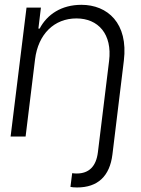

<svg xmlns="http://www.w3.org/2000/svg" viewBox="-20 -578 595 813"><path d="M306.2 215.8C393.6 215.8 444.8 168.5 456.1 75.7L504.4 -320.8C523.9 -480 435.1 -557.6 324.7 -557.6C240.2 -557.6 179.7 -517.1 147.9 -457H142.6L153.3 -545.9H92.3L24.9 0H88.4L128.4 -326.7C141.6 -433.6 209.5 -500 303.7 -500C395.5 -500 456.1 -434.1 441.9 -319.8L394.5 66.9C387.2 126.5 356.9 156.7 304.7 156.7C298.8 156.7 292.5 156.2 285.6 155.3L278.3 213.4C285.2 214.8 293 215.8 306.2 215.8Z"/></svg>

Font: Guggenheim Sans Display Light
Style: Italic
Weight: 300
Italic angle: -7°
Designer: Modified by Tom Baber under direction of Pentagram Design 2023
Foundry: rsms
Version: Version 1.001;Glyphs 3.1.2 (3151)